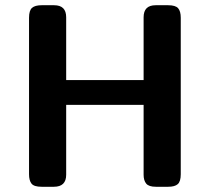

<svg xmlns="http://www.w3.org/2000/svg" viewBox="-20 -714 804 734"><path d="M91 -48V-646Q91 -674 102.5 -684Q114 -694 139 -694H187Q233 -694 233 -648V-408H529V-648Q529 -694 575 -694Q575 -694 623 -694Q651 -694 661 -682.5Q671 -671 671 -646V-48Q671 -20 659.5 -10Q648 0 623 0H576Q549 0 539 -12Q529 -24 529 -46V-313H233V-46Q233 0 186 0H139Q110 0 100.5 -12Q91 -24 91 -48Z"/></svg>

Font: CMU Sans Serif
Style: Bold
Weight: 700
Version: Version 0.7.0